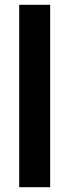

<svg xmlns="http://www.w3.org/2000/svg" viewBox="-20 -780 290 800"><path d="M189 0V-760H60V0Z"/></svg>

Font: Noto Sans Kannada ExtraCondensed
Style: Bold
Weight: 700
Width: 2
Designer: Jelle Bosma - Monotype Design Team
Foundry: Monotype Imaging Inc.
Version: Version 2.005